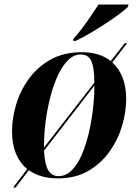

<svg xmlns="http://www.w3.org/2000/svg" viewBox="-20 -776 618 846"><path d="M38 50 100 -31Q68 -57 50.5 -98.5Q33 -140 33 -198Q33 -254 51 -315Q69 -376 107 -428.5Q145 -481 203 -513.5Q261 -546 342 -546Q378 -546 410.5 -536.5Q443 -527 468 -507L530 -586H540L475 -501Q503 -476 519.5 -435.5Q536 -395 536 -338Q536 -284 518.5 -223.5Q501 -163 464 -110Q427 -57 370 -23.5Q313 10 235 10Q158 10 107 -26L49 50ZM174 -136Q174 -136 174 -135Q174 -134 174 -126L396 -412Q395 -482 381.5 -509Q368 -536 336 -536Q305 -536 279.5 -510.5Q254 -485 234.5 -442.5Q215 -400 201.5 -347.5Q188 -295 181 -240Q174 -185 174 -136ZM238 0Q270 0 295.5 -25Q321 -50 339.5 -92.5Q358 -135 370.5 -187Q383 -239 389.5 -294Q396 -349 396 -399L174 -112Q177 -52 192.5 -26Q208 0 238 0ZM304 -606Q322 -625 342 -651.5Q362 -678 380.5 -705.5Q399 -733 414 -756H546L544 -746Q532 -734 505.5 -714Q479 -694 445 -672Q411 -650 376.5 -629.5Q342 -609 314 -596H302Z"/></svg>

Font: Noto Serif Display SemiCondensed
Style: Bold Italic
Weight: 700
Width: 4
Italic angle: -12°
Designer: Monotype Design Team
Foundry: Monotype Imaging Inc.
Version: Version 2.009